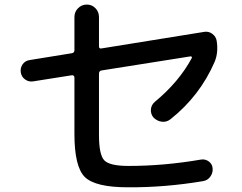

<svg xmlns="http://www.w3.org/2000/svg" viewBox="-20 -795 1040 825"><path d="M122.1 -445.3Q103.5 -442.4 87.9 -453.6Q72.3 -464.8 69.3 -483.9Q66.4 -502.9 77.1 -518.6Q87.9 -534.2 108.4 -537.1L289.1 -566.4Q299.8 -568.4 299.8 -579.1V-721.7Q299.8 -744.1 315.4 -759.8Q331.1 -775.4 353 -775.4Q375 -775.4 390.1 -759.8Q405.3 -744.1 405.3 -721.7V-595.7Q405.3 -585 416 -586.9L858.4 -658.2Q877 -661.1 892.6 -649.4Q908.2 -637.7 911.1 -619.1Q918.9 -569.3 902.3 -529.3Q838.9 -382.8 711.9 -282.2Q695.3 -269.5 675.3 -272Q655.3 -274.4 639.6 -290Q627 -304.7 628.4 -324.7Q629.9 -344.7 646.5 -358.4Q749 -443.4 803.7 -544.9Q805.7 -547.9 803.7 -550.8Q801.8 -553.7 797.9 -552.7L416 -492.2Q405.3 -490.2 405.3 -478.5V-214.8Q405.3 -129.9 428.2 -106Q451.2 -82 532.2 -82Q684.6 -82 843.8 -109.4Q862.3 -112.3 877.4 -101.1Q892.6 -89.8 893.6 -71.3Q895.5 -52.7 883.8 -36.1Q872.1 -19.5 851.6 -16.6Q689.5 10.7 530.3 9.8Q389.6 9.8 344.7 -34.2Q299.8 -78.1 299.8 -219.7V-461.9Q299.8 -466.8 296.4 -469.7Q293 -472.7 289.1 -471.7Z"/></svg>

Font: Rounded-X Mgen+ 2m medium
Style: Regular
Weight: 500
Designer: [Source Han Sans]
Ryoko NISHIZUKA  (kana & ideographs); Paul D. Hunt (Latin, Greek & Cyrillic); Wenlong ZHANG  (bopomofo
Version: Version 1.059.20150602